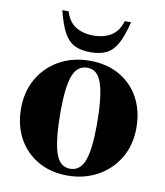

<svg xmlns="http://www.w3.org/2000/svg" viewBox="-83 -801 761 883"><g transform="rotate(10 297.0 -359.5)"><path d="M291 13Q213.5 13 154 -20.8Q94.5 -54.5 61.2 -115Q28 -175.5 28 -254Q28 -334.5 63.8 -395.5Q99.5 -456.5 161.8 -490.8Q224 -525 302.5 -525Q382 -525 441.2 -491.2Q500.5 -457.5 533.2 -397.2Q566 -337 566 -258Q566 -177.5 529.8 -116.5Q493.5 -55.5 431 -21.2Q368.5 13 291 13ZM297.5 -20Q344.5 -20 364.5 -72.5Q384.5 -125 384.5 -242.5Q384.5 -366.5 365.2 -429Q346 -491.5 296.5 -491.5Q249 -491.5 229.2 -439Q209.5 -386.5 209.5 -269.5Q209.5 -145.5 228.5 -82.8Q247.5 -20 297.5 -20ZM297 -642Q346.5 -642 380.5 -663.5Q414.5 -685 428 -732H457.5Q441.5 -667.5 421.8 -630.8Q402 -594 372.2 -579Q342.5 -564 297 -564Q251.5 -564 221.8 -579Q192 -594 172.2 -630.8Q152.5 -667.5 136.5 -732H166Q179.5 -685 213.5 -663.5Q247.5 -642 297 -642Z"/></g></svg>

Font: Newsreader 72pt
Style: Bold
Weight: 700
Designer: Hugues Gentile
Foundry: Production Type
Version: Version 1.003; ttfautohint (v1.8.3)